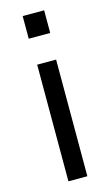

<svg xmlns="http://www.w3.org/2000/svg" viewBox="-113 -760 465 803"><g transform="rotate(-15 119.5 -358.5)"><path d="M161 -505V0H79V-505ZM73 -717H166V-619H73Z"/></g></svg>

Font: Asta Sans
Style: Regular
Weight: 400
Designer: 42dot
Version: Version 1.000